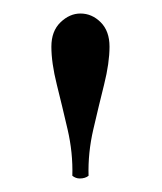

<svg xmlns="http://www.w3.org/2000/svg" viewBox="-20 -702 239 284"><path d="M87 -442Q88 -476 80 -510.5Q72 -545 64 -577Q56 -609 56 -633Q56 -656 69.5 -669Q83 -682 99 -682Q116 -682 129 -669Q142 -656 142 -633Q142 -609 134 -577Q126 -545 118 -510.5Q110 -476 111 -442Q106 -438 98 -438Q92 -438 87 -442Z"/></svg>

Font: Sedan
Style: Regular
Weight: 400
Designer: Sebastian Salazar
Foundry: Sebastian Salazar
Version: Version 1.100; ttfautohint (v1.8.4.7-5d5b)